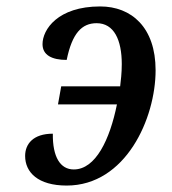

<svg xmlns="http://www.w3.org/2000/svg" viewBox="-20 -566 533 596"><path d="M187 10C370 10 463 -198 463 -348C463 -481 388 -546 291 -546C159 -546 112 -474 112 -429C112 -395 141 -380 187 -380C204 -463 234 -494 280 -494C334 -494 358 -442 358 -367C358 -338 355 -316 353 -298H170L160 -242H343C321 -133 277 -40 209 -40C167 -40 143 -79 144 -151C83 -151 58 -119 58 -82C58 -31 98 10 187 10Z"/></svg>

Font: Noto Serif Condensed Medium
Style: Italic
Weight: 500
Width: 3
Italic angle: -12°
Designer: Monotype Design Team
Foundry: Monotype Imaging Inc.
Version: Version 2.013